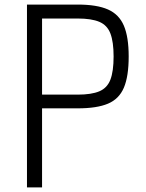

<svg xmlns="http://www.w3.org/2000/svg" viewBox="-20 -820 640 840"><path d="M98 0V-800H320Q404 -800 452.5 -778.5Q501 -757 522 -707.5Q543 -658 543 -573Q543 -486 522 -436.5Q501 -387 452.5 -366.5Q404 -346 320 -346H126V-406H320Q380 -406 414.5 -420.5Q449 -435 463 -471.5Q477 -508 477 -573Q477 -637 463 -673.5Q449 -710 414.5 -724.5Q380 -739 320 -739H113L164 -790V0Z"/></svg>

Font: Victor Mono Light
Style: Regular
Weight: 300
Monospace: yes
Designer: Rune Bjørnerås
Version: Version 1.561;gftools[0.9.30]